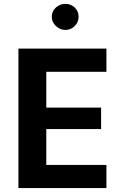

<svg xmlns="http://www.w3.org/2000/svg" viewBox="-20 -956 582 976"><path d="M521 -117.5H215.3V-299.8H493.9V-409H215.3V-591.1H521V-709.1H73.7V0H521ZM243.2 -871.2Q243.2 -843.8 264 -823.8Q284.8 -803.8 312.5 -803.8Q340.3 -803.8 360 -823.8Q379.6 -843.8 379.6 -871.2Q379.6 -898.9 360 -917.6Q340.3 -936.4 312.5 -936.4Q284.8 -936.4 264 -917.6Q243.2 -898.9 243.2 -871.2Z"/></svg>

Font: Estedad VF
Style: Regular
Weight: 100
Designer: Amin Abedi
Version: Version 7.3